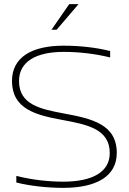

<svg xmlns="http://www.w3.org/2000/svg" viewBox="-20 -900 623 929"><path d="M513 -622V-653C451 -669 369 -679 288 -679C132 -679 38 -622 38 -508C38 -372 155 -343 280 -320C405 -297 511 -275 511 -159C511 -67 426 -21 286 -21C215 -21 133 -30 59 -49V-17C125 0 213 9 286 9C447 9 545 -47 545 -160C545 -299 424 -326 289 -351C177 -372 72 -393 72 -508C72 -602 155 -649 288 -649C356 -649 437 -641 513 -622ZM229 -756H254L360 -880H315Z"/></svg>

Font: LT Wave Alt Thin
Style: Regular
Weight: 100
Designer: Daniel Lyons
Version: Version 2.5 (Glyphs App)